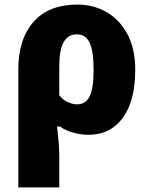

<svg xmlns="http://www.w3.org/2000/svg" viewBox="-20 -579 651 839"><path d="M571 -274Q571 -138 516.5 -64Q462 10 367 10Q332 10 298 0Q264 -10 242 -26H229Q229 -26 231.5 -5.5Q234 15 236.5 45.5Q239 76 239 105V240H60V-274Q60 -408 126.5 -483.5Q193 -559 318 -559Q390 -559 447.5 -525Q505 -491 538 -427.5Q571 -364 571 -274ZM316 -429Q278 -429 258.5 -395.5Q239 -362 239 -289V-163Q254 -143 276 -133Q298 -123 317 -123Q354 -123 371.5 -157.5Q389 -192 389 -274Q389 -356 371.5 -392.5Q354 -429 316 -429Z"/></svg>

Font: Noto Sans Disp ExtBd
Style: Regular
Weight: 800
Designer: Monotype Design Team
Foundry: Monotype Imaging Inc.
Version: Version 2.000;GOOG;noto-source:20170915:90ef993387c0; ttfaut